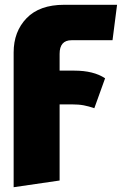

<svg xmlns="http://www.w3.org/2000/svg" viewBox="-20 -554 509 802"><path d="M229 -329V-259H290Q371 -259 419 -227L374 -102Q351 -110 330 -114Q309 -118 280 -118H229V200L37 228V-335Q37 -422 91 -478Q145 -534 248 -534H469L450 -386H279Q229 -386 229 -329Z"/></svg>

Font: Fira Sans Black
Style: Regular
Weight: 900
Designer: Carrois Corporate & Edenspiekermann AG
Foundry: Carrois Corporate GbR & Edenspiekermann AG
Version: Version 4.203